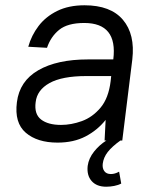

<svg xmlns="http://www.w3.org/2000/svg" viewBox="-20 -531 582 727"><path d="M198 9Q121 9 77.5 -28.5Q34 -66 44 -144Q54 -224 125 -265Q196 -306 313 -306H409Q426 -444 299 -444Q236 -444 204 -418Q172 -392 158 -350L87 -354Q99 -397 126 -432.5Q153 -468 196.5 -489.5Q240 -511 300 -511Q399 -511 445.5 -456Q492 -401 481 -306L443 1H436Q404 24 388 44.5Q372 65 369 89Q367 106 375 117Q383 128 400 128Q415 128 431 119L439 164Q428 170 412.5 173Q397 176 382 176Q346 176 327 154.5Q308 133 312 97Q316 68 336.5 42.5Q357 17 383 1H376L380 -77Q349 -38 304 -14.5Q259 9 198 9ZM211 -58Q250 -58 290 -72.5Q330 -87 360.5 -123Q391 -159 399 -224L401 -243H307Q215 -243 167.5 -216.5Q120 -190 115 -144Q109 -99 135.5 -78.5Q162 -58 211 -58Z"/></svg>

Font: Haskoy
Style: Italic
Weight: 400
Designer: Ertekin Erdin
Foundry: Ertekin Erdin
Version: Version 2.000; ttfautohint (v1.8.4.7-5d5b)